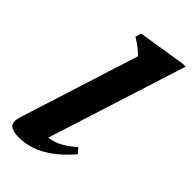

<svg xmlns="http://www.w3.org/2000/svg" viewBox="-233 -770 835 835"><g transform="rotate(45 185.0 -352.5)"><path d="M191.5 -603Q183 -612.5 172.5 -621.5Q162 -630.5 149.8 -639Q137.5 -647.5 123.5 -656L131.5 -683L351.5 -718H370L153.5 -38L128.5 -77Q156.5 -74.5 182.2 -80.2Q208 -86 233.8 -100.8Q259.5 -115.5 287.5 -140.5L308 -117Q266 -68.5 226.2 -40Q186.5 -11.5 148.8 0.8Q111 13 75 13Q34.5 13 20 -2.5Q5.5 -18 17 -53.5Z"/></g></svg>

Font: Newsreader 16pt 16pt
Style: Bold Italic
Weight: 700
Italic angle: -17°
Version: Version 1.003